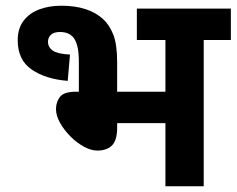

<svg xmlns="http://www.w3.org/2000/svg" viewBox="-20 -652 828 672"><path d="M194 -632Q290 -632 341 -585Q363 -565 376.5 -531Q390 -497 390 -434V-331H559V-512H459V-622H788V-512H693V0H559V-221H390V-205Q390 -161 372 -143Q354 -125 320 -125Q299 -125 274 -138.5Q249 -152 227 -174Q205 -196 190.5 -221.5Q176 -247 176 -270Q176 -295 190 -313Q204 -331 246 -331H256V-432Q256 -468 251.5 -487Q247 -506 239 -518Q223 -540 190 -540Q169 -540 158.5 -530.5Q148 -521 148 -506Q148 -486 165.5 -474.5Q183 -463 225 -461L217 -369Q140 -375 91 -408.5Q42 -442 42 -511Q42 -553 63 -580Q84 -607 118.5 -619.5Q153 -632 194 -632Z"/></svg>

Font: RS Noto Sans
Style: Bold
Weight: 700
Designer: Monotype Design Team
Foundry: Monotype Imaging Inc.
Version: Version 3.10